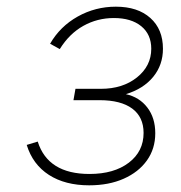

<svg xmlns="http://www.w3.org/2000/svg" viewBox="-20 -543 542 575"><path d="M247 12Q175 12 126.5 -19.2Q78 -50.5 60 -109L93 -119Q123.5 -22 248 -22Q321.5 -22 365.8 -55.8Q410 -89.5 410 -145Q410 -192.5 376 -217.8Q342 -243 278 -243H200L206 -277H282Q347.5 -277 390.2 -311.2Q433 -345.5 433 -397Q433 -440 403 -464.5Q373 -489 321 -489Q271.5 -489 229.5 -465.5Q187.5 -442 159 -396L130 -412Q160 -464 212.8 -493.5Q265.5 -523 327 -523Q392.5 -523 430.2 -489.2Q468 -455.5 468 -397Q468 -348.5 438.8 -312.8Q409.5 -277 357 -261Q397.5 -252 421.2 -221Q445 -190 445 -144Q445 -97.5 420 -62.5Q395 -27.5 350.5 -7.8Q306 12 247 12Z"/></svg>

Font: Overpass Thin
Style: Italic
Weight: 250
Italic angle: -10°
Designer: Delve Withrington, Dave Bailey, Thomas Jockin
Foundry: Delve Fonts LLC
Version: Version 4.000